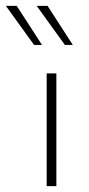

<svg xmlns="http://www.w3.org/2000/svg" viewBox="-67 -634 303 654"><path d="M92 -384H125V0H92ZM-47 -614H-10L76 -481H49ZM58 -614H95L181 -481H154Z"/></svg>

Font: Josefin Sans Thin ExtraLight
Style: Regular
Weight: 250
Version: Version 2.001